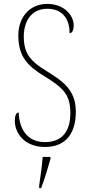

<svg xmlns="http://www.w3.org/2000/svg" viewBox="-20 -744 454 985"><path d="M211 10C316 10 369 -58 369 -171C369 -285 299 -329 221 -378C141 -427 102 -465 102 -556C102 -637 142 -699 223 -699C296 -699 337 -652 337 -574C349 -574 358 -586 358 -614C358 -667 307 -724 223 -724C129 -724 74 -652 74 -563C74 -450 125 -404 206 -354C302 -295 341 -260 341 -165C341 -69 298 -15 211 -15C120 -15 79 -81 76 -167C60 -167 56 -143 56 -125C56 -63 103 10 211 10ZM181 208V221H191C207 181 227 113 239 71V61H199C195 111 188 159 181 208Z"/></svg>

Font: Noto Serif Hebrew Condensed Thin
Style: Regular
Weight: 100
Width: 3
Designer: Monotype Design Team
Foundry: Monotype Imaging Inc.
Version: Version 2.004